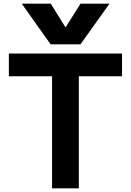

<svg xmlns="http://www.w3.org/2000/svg" viewBox="-20 -1020 709 1040"><path d="M98 -1000H255L334 -873H336L416 -1000H573L416 -780H254ZM262 0V-607H28V-730H641V-607H407V0Z"/></svg>

Font: M PLUS 1
Style: Bold
Weight: 700
Designer: Coji Morishita
Foundry: UNDERFOREST DESIGN
Version: Version 1.001